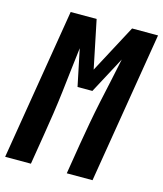

<svg xmlns="http://www.w3.org/2000/svg" viewBox="-128 -818 766 900"><g transform="rotate(15 254.5 -367.5)"><path d="M-18 0 103 -735H229L277 -502L401 -735H527L406 0H281L305 -147Q314 -201 324 -255.5Q334 -310 345.5 -364.5Q357 -419 369 -473Q381 -527 392 -582L297 -404H225L188 -582Q181 -527 175 -473Q169 -419 162.5 -364.5Q156 -310 148 -255.5Q140 -201 131 -147L107 0Z"/></g></svg>

Font: Iosevka SS18 Extrabold
Style: Italic
Weight: 800
Italic angle: -9°
Monospace: yes
Designer: Belleve Invis
Foundry: Belleve Invis
Version: Version 25.1.1; ttfautohint (v1.8.4)